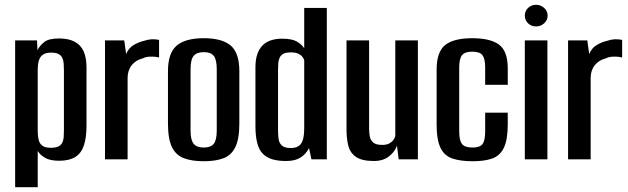

<svg xmlns="http://www.w3.org/2000/svg" viewBox="-20 -663 2612 799"><path d="M43 116V-495H134L136 -454Q145 -473 164 -488Q183 -503 226 -503Q265 -503 290.5 -489.5Q316 -476 328 -449.5Q340 -423 340 -382V-140Q340 -90 329 -57.5Q318 -25 293 -9.5Q268 6 226 6Q189 6 168 -6Q147 -18 137 -35V116ZM192 -48Q212 -48 223 -53.5Q234 -59 239 -69Q244 -79 245 -92Q246 -105 246 -120V-371Q246 -386 245 -399Q244 -412 239 -422.5Q234 -433 223 -438.5Q212 -444 192 -444Q172 -444 161 -437Q150 -430 145 -419.5Q140 -409 138.5 -396Q137 -383 137 -372V-116Q137 -96 141 -80.5Q145 -65 156.5 -56.5Q168 -48 192 -48Z M417 0V-495H497L505 -438Q515 -463 536 -475.5Q557 -488 579 -493Q610 -504 642 -497V-424Q639 -425 627 -426.5Q615 -428 600 -427Q585 -426 574 -420Q545 -413 528 -391.5Q511 -370 511 -338V0Z M828 8Q779 8 745.5 -4.5Q712 -17 695.5 -51Q679 -85 679 -149V-367Q679 -442 715 -473Q751 -504 828 -504Q904 -504 940 -473.5Q976 -443 976 -367V-149Q976 -85 959.5 -51Q943 -17 910 -4.5Q877 8 828 8ZM828 -49Q857 -49 869.5 -64.5Q882 -80 882 -120V-375Q882 -414 870 -430Q858 -446 828 -446Q799 -446 786 -430.5Q773 -415 773 -375V-120Q773 -80 786 -64.5Q799 -49 828 -49Z M1170 7Q1136 7 1112 -0.5Q1088 -8 1072.5 -24.5Q1057 -41 1050 -69.5Q1043 -98 1043 -140V-383Q1043 -414 1050.5 -436.5Q1058 -459 1072 -473.5Q1086 -488 1107 -495Q1128 -502 1154 -502Q1195 -502 1215.5 -490Q1236 -478 1246 -462V-630H1340V0H1276L1266 -47Q1261 -36 1250 -23.5Q1239 -11 1220 -2Q1201 7 1170 7ZM1190 -47Q1210 -47 1221.5 -54.5Q1233 -62 1238 -74.5Q1243 -87 1244.5 -102Q1246 -117 1246 -133V-413Q1244 -419 1238.5 -426.5Q1233 -434 1221.5 -439.5Q1210 -445 1191 -445Q1171 -445 1160 -439.5Q1149 -434 1144 -423.5Q1139 -413 1138 -400Q1137 -387 1137 -372V-120Q1137 -100 1139.5 -83.5Q1142 -67 1153.5 -57Q1165 -47 1190 -47Z M1536 7Q1486 7 1461.5 -10Q1437 -27 1429.5 -56.5Q1422 -86 1422 -124V-495H1516V-131Q1516 -113 1518.5 -97Q1521 -81 1532.5 -70.5Q1544 -60 1570 -60Q1589 -60 1600 -66Q1611 -72 1617 -80.5Q1623 -89 1625 -97V-495H1719V0H1639L1632 -57Q1623 -31 1598.5 -12Q1574 7 1536 7Z M1948 8Q1897 8 1863.5 -3Q1830 -14 1813.5 -47Q1797 -80 1797 -145V-373Q1797 -448 1833 -476Q1869 -504 1945 -504Q2021 -504 2057 -477Q2093 -450 2093 -379V-310H1999V-383Q1999 -418 1988 -433Q1977 -448 1945 -448Q1914 -448 1902.5 -433Q1891 -418 1891 -383V-116Q1891 -79 1902.5 -64Q1914 -49 1947 -49Q1977 -49 1988 -63.5Q1999 -78 1999 -116V-194H2093V-145Q2093 -81 2076.5 -47.5Q2060 -14 2027.5 -3Q1995 8 1948 8Z M2164 0V-495H2258V0ZM2211 -553Q2191 -553 2177.5 -566Q2164 -579 2164 -598Q2164 -617 2177.5 -630Q2191 -643 2211 -643Q2230 -643 2244.5 -630Q2259 -617 2259 -598Q2259 -579 2244.5 -566Q2230 -553 2211 -553Z M2344 0V-495H2424L2432 -438Q2442 -463 2463 -475.5Q2484 -488 2506 -493Q2537 -504 2569 -497V-424Q2566 -425 2554 -426.5Q2542 -428 2527 -427Q2512 -426 2501 -420Q2472 -413 2455 -391.5Q2438 -370 2438 -338V0Z"/></svg>

Font: Alumni Sans Thin SemiBold
Style: Regular
Weight: 600
Version: Version 1.018